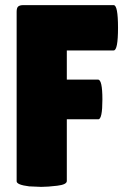

<svg xmlns="http://www.w3.org/2000/svg" viewBox="-20 -720 512 750"><path d="M424 -700Q441 -700 441 -611.5Q441 -523 424 -523H241V-409H363Q380 -409 380 -331.5Q380 -254 364 -254H241V-13Q241 1 203.5 5.5Q166 10 141 10L94 8Q45 2 45 -12V-674Q45 -690 51.5 -695Q58 -700 71 -700Z"/></svg>

Font: Lilita One Rus
Style: Regular
Weight: 400
Designer: Juan Montoreano
Foundry: Juan Montoreano
Version: Version 1.002